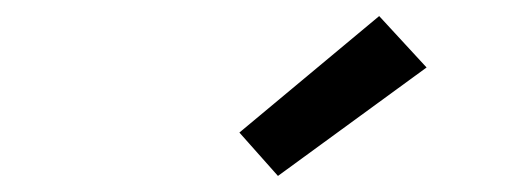

<svg xmlns="http://www.w3.org/2000/svg" viewBox="-20 -792 640 239"><path d="M326 -573 278 -627 452 -772 511 -708Z"/></svg>

Font: Iosevka SS04 SmBd Ex Obl
Style: Regular
Weight: 600
Width: 7
Italic angle: -9°
Monospace: yes
Designer: Belleve Invis
Foundry: Belleve Invis
Version: Version 19.0.0; ttfautohint (v1.8.4)